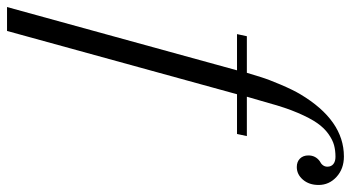

<svg xmlns="http://www.w3.org/2000/svg" viewBox="-288 -514 998 546"><g transform="rotate(90 211.0 -241.0)"><path d="M-42 238 138 -416H35L41 -444H145L157 -483Q164 -506 179 -541Q194 -576 206 -596Q280 -720 383 -720Q418 -720 441 -699Q464 -678 464 -648Q464 -621 449 -603.5Q434 -586 413 -586Q398 -586 389 -595Q380 -604 380 -619Q380 -639 396 -651Q412 -659 412 -673Q412 -684 404.5 -690Q397 -696 384 -696Q366 -696 351 -692Q336 -688 319 -676Q302 -664 288 -644Q274 -624 259 -589Q244 -554 231 -506L213 -444H325L319 -416H206L26 238Z"/></g></svg>

Font: Old Standard TT
Style: Italic
Weight: 400
Italic angle: -15.2°
Designer: Alexey Kryukov <alexios@thessalonica.org.ru>
Version: Version 2.2